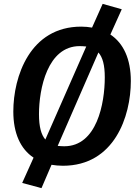

<svg xmlns="http://www.w3.org/2000/svg" viewBox="-20 -844 723 995"><path d="M552 -665 611 -796 512 -824 457 -701C440 -704 421 -706 401 -706C135 -706 49 -447 49 -266C49 -154 86 -72 154 -27L95 104L195 131L247 10C266 13 285 15 306 15C572 15 658 -240 658 -424C658 -538 620 -620 552 -665ZM393 -605C405 -605 416 -604 427 -603L215 -121C194 -145 182 -186 182 -252C182 -384 226 -605 393 -605ZM313 -86C301 -86 289 -87 279 -88L490 -572C512 -547 523 -507 523 -443C523 -308 482 -86 313 -86Z"/></svg>

Font: Fira Sans Medium
Style: Italic
Weight: 500
Italic angle: -8°
Designer: bBox Type GmbH & Carrois Corporate GbR & Edenspiekermann AG
Foundry: bBox Type GmbH & Carrois Corporate GbR & Edenspiekermann AG
Version: Version 4.301;PS 004.301;hotconv 1.0.88;makeotf.lib2.5.64775